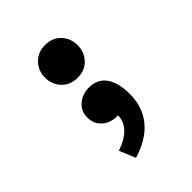

<svg xmlns="http://www.w3.org/2000/svg" viewBox="-212 -680 1025 1025"><g transform="rotate(-45 300.0 -167.5)"><path d="M300 -305Q245 -305 211 -341Q177 -377 177 -429Q177 -480 211 -516Q245 -552 300 -552Q356 -552 389.5 -516Q423 -480 423 -429Q423 -377 389.5 -341Q356 -305 300 -305ZM218 217 180 126Q247 103 279.5 67Q312 31 310 -14L307 -139L369 -34Q354 -23 337 -17Q320 -11 301 -11Q271 -11 245 -23.5Q219 -36 202.5 -60Q186 -84 186 -119Q186 -167 221 -196.5Q256 -226 305 -226Q370 -226 403 -179Q436 -132 436 -47Q436 50 381 117.5Q326 185 218 217Z"/></g></svg>

Font: Source Code Pro ExtraBold
Style: Regular
Weight: 800
Monospace: yes
Designer: Paul D. Hunt, Teo Tuominen
Foundry: Adobe Systems Incorporated
Version: Version 1.018;hotconv 1.0.116;makeotfexe 2.5.65601